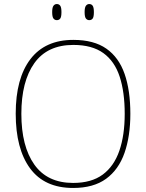

<svg xmlns="http://www.w3.org/2000/svg" viewBox="-20 -923 726 953"><path d="M343 10Q201 10 129.5 -87Q58 -184 58 -359Q58 -534 131 -629.5Q204 -725 344 -725Q446 -725 508 -681.5Q570 -638 598.5 -556Q627 -474 627 -358Q627 -247 598 -164Q569 -81 506.5 -35.5Q444 10 343 10ZM343 -15Q434 -15 490 -56.5Q546 -98 572.5 -175Q599 -252 599 -358Q599 -466 574 -542.5Q549 -619 493 -659.5Q437 -700 344 -700Q215 -700 150.5 -609.5Q86 -519 86 -358Q86 -197 150.5 -106Q215 -15 343 -15ZM423 -823Q413 -823 406.5 -831Q400 -839 400 -863Q400 -886 406.5 -894.5Q413 -903 423 -903Q434 -903 440 -894.5Q446 -886 446 -863Q446 -839 440 -831Q434 -823 423 -823ZM262 -823Q252 -823 245.5 -831Q239 -839 239 -863Q239 -886 245.5 -894.5Q252 -903 262 -903Q273 -903 279 -894.5Q285 -886 285 -863Q285 -839 279 -831Q273 -823 262 -823Z"/></svg>

Font: Noto Serif Tamil Thin
Style: Regular
Weight: 100
Designer: Indian Type Foundry, Tom Grace, and the Monotype Design Team
Foundry: Monotype Imaging Inc.
Version: Version 2.004; ttfautohint (v1.8.4.7-5d5b)